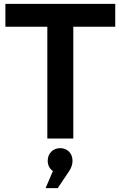

<svg xmlns="http://www.w3.org/2000/svg" viewBox="-20 -720 628 998"><path d="M579 -700H8V-581H226V0H361V-581H579ZM293 50C255 50 228 78 228 116C228 137 237 157 255 169L217 258H280L339 170C350 153 357 136 357 116C357 74 327 50 293 50Z"/></svg>

Font: Montserrat_SPRD_medium Medium
Style: Regular
Weight: 400
Designer: Julieta Ulanovsky edited by Nelly Hempel
Foundry: Julieta Ulanovsky
Version: Version 4.000;PS 004.000;hotconv 1.0.88;makeotf.lib2.5.64775